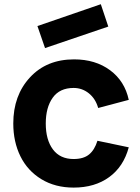

<svg xmlns="http://www.w3.org/2000/svg" viewBox="-20 -853 647 889"><path d="M188.5 -630.4 481.4 -730 446.8 -833.5 153.3 -732.4ZM576.2 -390.6 434.6 -353Q422.4 -396 391.4 -420.9Q360.4 -445.8 320.8 -445.8Q256.3 -445.8 224.1 -400.6Q191.9 -355.5 191.9 -281.2Q191.9 -205.6 225.1 -161.1Q258.3 -116.7 320.8 -116.7Q366.7 -116.7 392.3 -137.7Q418 -158.7 431.2 -201.2L576.2 -170.9Q552.2 -81.5 485.6 -33Q418.9 15.6 320.8 15.6Q235.4 15.6 171.4 -23.4Q107.4 -62.5 74.5 -129.4Q41.5 -196.3 41.5 -281.2Q41.5 -411.1 118.7 -494.6Q195.8 -578.1 322.8 -578.1Q421.9 -578.1 489.7 -527.8Q557.6 -477.5 576.2 -390.6Z"/></svg>

Font: Manrope3 ExtraBold
Style: Bold
Weight: 800
Width: 4
Designer: Mikhail Sharanda
Foundry: Mikhail Sharanda
Version: Version 3.000;PS 003.000;hotconv 1.0.88;makeotf.lib2.5.64775